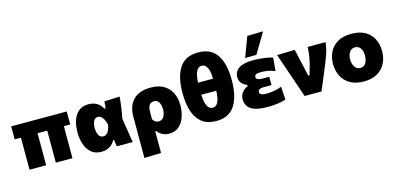

<svg xmlns="http://www.w3.org/2000/svg" viewBox="-82 -1325 4270 2062"><g transform="rotate(-15 2053.0 -294.0)"><path d="M92 0V-356H22.5V-500.5H640V-356H569.5V0H384.5V-356H277V0Z M886.5 14.5Q820 14.5 777 -23Q734 -60.5 713.5 -121Q693 -181.5 693 -250.5Q693 -325 712.5 -385Q732 -445 774 -480.2Q816 -515.5 882 -515.5Q991 -515.5 1038.5 -425.5H1051.5Q1054.5 -444.5 1056.2 -463Q1058 -481.5 1059 -500.5L1230 -508Q1225.5 -449 1216.5 -387Q1207.5 -325 1196.5 -271Q1207.5 -203 1218 -135.5Q1228.5 -68 1239.5 0H1063Q1060 -18 1057 -36.5Q1054 -55 1051 -73H1041Q1021.5 -34 983 -9.8Q944.5 14.5 886.5 14.5ZM954 -140.5Q978.5 -140.5 1000.2 -165.5Q1022 -190.5 1032 -249.5Q1017.5 -306 995.8 -332Q974 -358 950 -358Q913.5 -358 898.5 -326Q883.5 -294 883.5 -249Q883.5 -207 899.5 -173.8Q915.5 -140.5 954 -140.5Z M1316.5 197.5V-264.5Q1316.5 -381 1382.2 -448.2Q1448 -515.5 1575.5 -515.5Q1664.5 -515.5 1722.2 -480.2Q1780 -445 1808.2 -385Q1836.5 -325 1836.5 -250.5Q1836.5 -181 1815.8 -120.5Q1795 -60 1752.2 -22.8Q1709.5 14.5 1642.5 14.5Q1599.5 14.5 1567.5 -2.8Q1535.5 -20 1513 -49.5H1503V192ZM1567.5 -142Q1607.5 -142 1626.5 -175.8Q1645.5 -209.5 1645.5 -253.5Q1645.5 -302.5 1627.2 -333.5Q1609 -364.5 1572 -364.5Q1503 -364.5 1503 -263.5V-183.5Q1511.5 -165.5 1528.2 -153.8Q1545 -142 1567.5 -142Z M2169 14.5Q2069.5 14.5 2008.5 -33Q1947.5 -80.5 1919.8 -166.8Q1892 -253 1892 -368.5Q1892 -551 1957.5 -649.5Q2023 -748 2164.5 -748Q2309.5 -748 2374.5 -648.2Q2439.5 -548.5 2439.5 -368.5Q2439.5 -186 2374 -85.8Q2308.5 14.5 2169 14.5ZM2167 -600Q2088 -600 2082.5 -434H2249Q2246.5 -524.5 2224.2 -562.2Q2202 -600 2167 -600ZM2165.5 -133Q2205.5 -133 2226 -175.8Q2246.5 -218.5 2249 -300H2082.5Q2085 -218.5 2106 -175.8Q2127 -133 2165.5 -133Z M2741 11.5Q2646.5 11.5 2593.8 -7.8Q2541 -27 2519.8 -60.5Q2498.5 -94 2498.5 -136Q2498.5 -171 2512.2 -195.8Q2526 -220.5 2546.5 -236.2Q2567 -252 2587 -260V-273.5Q2556.5 -285.5 2530.2 -311Q2504 -336.5 2504 -383Q2504 -421 2524.8 -450.5Q2545.5 -480 2592.8 -497Q2640 -514 2719 -514Q2757.5 -514 2798.5 -510.2Q2839.5 -506.5 2874.8 -499.8Q2910 -493 2931.5 -485L2918 -339.5Q2873 -357.5 2834.5 -363.5Q2796 -369.5 2761.5 -369.5Q2722 -369.5 2707 -359.5Q2692 -349.5 2692 -333Q2692 -315.5 2709.2 -306.5Q2726.5 -297.5 2755.5 -297.5H2837.5V-205H2747.5Q2718 -205 2702.2 -195Q2686.5 -185 2686.5 -168.5Q2686.5 -149 2705.2 -139.5Q2724 -130 2768 -130Q2818 -130 2862.8 -140.2Q2907.5 -150.5 2932.5 -162L2941 -16.5Q2913.5 -6 2862.2 2.8Q2811 11.5 2741 11.5ZM2639.5 -559Q2660.5 -615 2681.5 -671Q2702 -727 2723 -782.5L2899.5 -786.5Q2864.5 -728 2831 -671.5Q2797 -615 2764.5 -561Z M3151 0Q3135 -47 3118.5 -95Q3102 -143 3086 -189.5L3055.5 -278.5Q3036.5 -333.5 3017.5 -389.5Q2998 -445.5 2979 -500.5L3176.5 -506Q3188 -455.5 3202.5 -391Q3217 -326.5 3230 -268.5L3245 -200.5H3259L3291.5 -314.5Q3303 -361.5 3310.2 -407.8Q3317.5 -454 3318.5 -500.5H3517.5Q3510.5 -434 3490.8 -376Q3471 -318 3448 -262.5Q3421 -197 3393.2 -130.2Q3365.5 -63.5 3339 0Z M3809.5 14.5Q3713.5 14.5 3652.8 -22.8Q3592 -60 3563 -120.5Q3534 -181 3534 -251Q3534 -326 3564 -385.8Q3594 -445.5 3654.2 -480.5Q3714.5 -515.5 3805.5 -515.5Q3899 -515.5 3959.8 -480.2Q4020.5 -445 4050 -385Q4079.5 -325 4079.5 -251Q4079.5 -175 4048.5 -114.8Q4017.5 -54.5 3957.5 -20Q3897.5 14.5 3809.5 14.5ZM3809 -135.5Q3850 -135.5 3869.8 -170.5Q3889.5 -205.5 3889.5 -251Q3889.5 -306.5 3866.8 -335.8Q3844 -365 3808 -365Q3767.5 -365 3745.8 -332.5Q3724 -300 3724 -251Q3724 -205.5 3745.8 -170.5Q3767.5 -135.5 3809 -135.5Z"/></g></svg>

Font: Heraclito ExtraBold
Style: Regular
Weight: 800
Designer: Kostas Bartsokas (font) & Cristiano Sobral (main changes)
Foundry: Kostas Bartsokas (font) & Cristiano Sobral (main changes)
Version: Version 1.00;July 8, 2020;FontCreator 13.0.0.2655 64-bit